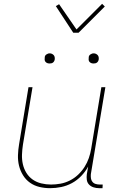

<svg xmlns="http://www.w3.org/2000/svg" viewBox="-20 -976 640 1004"><path d="M242 8Q213 8 186 1.5Q159 -5 137 -20.5Q115 -36 100.5 -59.5Q86 -83 79.5 -109.5Q73 -136 74 -165Q75 -194 80 -223L129 -520H150L100 -220Q96 -194 95 -168Q94 -142 99.5 -117.5Q105 -93 118 -72Q131 -51 151 -37Q171 -23 196 -17Q221 -11 247 -11Q271 -11 296 -15.5Q321 -20 345 -32Q369 -44 388.5 -62.5Q408 -81 422 -103Q436 -125 444.5 -149.5Q453 -174 457 -199L510 -520H531L455 -65Q454 -54 455.5 -43.5Q457 -33 463.5 -25Q470 -17 480.5 -14Q491 -11 502 -11H517L516 8H498Q483 8 469 3.5Q455 -1 445.5 -11Q436 -21 434 -35.5Q432 -50 434 -65L441 -105Q427 -79 405 -56Q383 -33 356 -18.5Q329 -4 300 2Q271 8 242 8ZM469 -644Q463 -644 457.5 -646Q452 -648 448 -652.5Q444 -657 443.5 -663.5Q443 -670 444 -676Q444 -681 446.5 -685Q449 -689 453 -691.5Q457 -694 461 -695.5Q465 -697 470 -697Q476 -697 481.5 -694.5Q487 -692 491 -687.5Q495 -683 496 -676.5Q497 -670 496 -664Q495 -659 492.5 -655Q490 -651 486.5 -648.5Q483 -646 478.5 -645Q474 -644 469 -644ZM239 -644Q233 -644 227.5 -646Q222 -648 218 -652.5Q214 -657 213.5 -663.5Q213 -670 214 -676Q214 -681 216.5 -685Q219 -689 223 -691.5Q227 -694 231 -695.5Q235 -697 240 -697Q246 -697 251.5 -694.5Q257 -692 261 -687.5Q265 -683 266 -676.5Q267 -670 266 -664Q265 -659 262.5 -655Q260 -651 256.5 -648.5Q253 -646 248.5 -645Q244 -644 239 -644ZM363 -805 272 -944 289 -954 380 -822 514 -956 528 -942 391 -805Z"/></svg>

Font: Iosevka Thin Extended
Style: Italic
Weight: 100
Width: 7
Italic angle: -9°
Monospace: yes
Designer: Belleve Invis
Foundry: Belleve Invis
Version: Version 32.5.0; ttfautohint (v1.8.4)